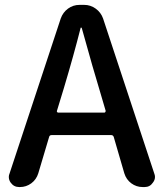

<svg xmlns="http://www.w3.org/2000/svg" viewBox="-20 -756 661 776"><path d="M210 -307.6Q209 -305.7 210.9 -303.2Q212.9 -300.8 214.8 -300.8H401.4Q404.3 -300.8 405.8 -303.2Q407.2 -305.7 407.2 -307.6L379.9 -400.4Q361.3 -460 310.5 -642.6Q309.6 -644.5 307.6 -644.5Q305.7 -644.5 305.7 -642.6Q278.3 -534.2 238.3 -400.4ZM556.6 0Q531.2 0 510.7 -15.1Q490.2 -30.3 482.4 -55.7L439.5 -203.1Q436.5 -210 429.7 -210H188.5Q180.7 -210 178.7 -203.1L134.8 -55.7Q127 -30.3 106.4 -15.1Q85.9 0 60.5 0H57.6Q36.1 0 23.4 -17.6Q15.6 -28.3 15.6 -41Q15.6 -47.9 18.6 -54.7L225.6 -681.6Q234.4 -706.1 254.9 -721.2Q275.4 -736.3 301.8 -736.3H320.3Q345.7 -736.3 366.7 -721.2Q387.7 -706.1 396.5 -681.6L603.5 -54.7Q606.4 -47.9 606.4 -41Q606.4 -28.3 597.7 -17.6Q585.9 0 564.5 0Z"/></svg>

Font: Gen Jyuu Gothic P Medium
Style: Regular
Weight: 500
Designer: [Source Han Sans]
Ryoko NISHIZUKA  (kana & ideographs); Paul D. Hunt (Latin, Greek & Cyrillic); Wenlong ZHANG  (bopomofo
Version: Version 1.002.20150607